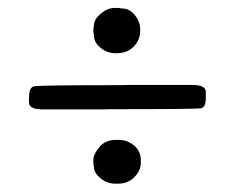

<svg xmlns="http://www.w3.org/2000/svg" viewBox="-20 -529 582 476"><path d="M284.7 -507.8Q300.8 -507.8 314.2 -491.7Q327.6 -475.6 327.6 -455.1V-453.1Q327.6 -429.7 311.3 -413.3Q294.9 -397 269 -397H267.1Q245.6 -397 229.5 -410.4Q213.4 -423.8 213.4 -438.5Q212.4 -442.4 212.4 -443.8L211.4 -451.2V-455.1L211.9 -457V-460.4Q212.9 -464.4 212.9 -465.8Q212.9 -481 229.7 -495.1Q246.6 -509.3 264.2 -509.3H275.4Q281.2 -507.8 284.7 -507.8ZM490.2 -301.3V-286.1Q490.2 -263.2 478.8 -260.7Q467.3 -258.3 268.1 -258.3H253.4L233.4 -257.8H85.9Q51.8 -257.8 51.8 -274.9V-284.7L52.2 -289.6Q52.2 -312 64 -314.9Q76.7 -317.9 273.9 -317.9L298.3 -318.4H456.5Q490.2 -318.4 490.2 -301.3ZM273.9 -73.7H264.6Q245.1 -73.7 229 -87.2Q212.9 -100.6 212.9 -114.7L211.4 -123.5V-132.3Q211.4 -146.5 226.3 -164.3Q241.2 -182.1 266.1 -182.1H275.9Q295.4 -182.1 312.3 -168.2Q329.1 -154.3 329.1 -132.3V-125Q329.1 -106 313 -89.8Q296.9 -73.7 273.9 -73.7Z"/></svg>

Font: Averia Serif Libre Light
Style: Regular
Weight: 300
Version: Version 1.002